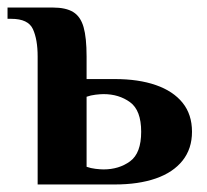

<svg xmlns="http://www.w3.org/2000/svg" viewBox="-21 -490 550 510"><path d="M79 0V-340Q79 -385 66.5 -412.5Q54 -440 9 -440H-1V-470H119Q154 -470 173.5 -458Q193 -446 201 -418Q209 -390 209 -340V-280H284Q347 -280 393 -264Q439 -248 464 -217Q489 -186 489 -140Q489 -95 464 -63.5Q439 -32 393 -16Q347 0 284 0ZM254 -40Q295 -40 324.5 -61.5Q354 -83 354 -140Q354 -197 324.5 -218.5Q295 -240 254 -240Q246 -240 233 -238.5Q220 -237 209 -233V-47Q220 -43 233 -41.5Q246 -40 254 -40Z"/></svg>

Font: El Messiri
Style: Regular
Weight: 400
Designer: Mohamed Gaber
Foundry: Kief Type Foundry
Version: Version 2.020